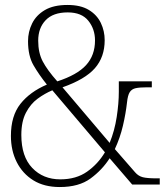

<svg xmlns="http://www.w3.org/2000/svg" viewBox="-20 -744 670 774"><path d="M221 10Q158 10 114.5 -17Q71 -44 47.5 -90.5Q24 -137 24 -196Q24 -277 62.5 -325.5Q101 -374 169 -403Q137 -443 115 -481Q93 -519 93 -578Q93 -616 109.5 -649.5Q126 -683 161 -703.5Q196 -724 252 -724Q305 -724 338 -704Q371 -684 386.5 -651.5Q402 -619 402 -582Q402 -514 362.5 -469Q323 -424 232 -392L422 -168Q442 -217 450.5 -272.5Q459 -328 459 -374V-416H592V-392H572Q543 -392 527 -388.5Q511 -385 503 -372.5Q495 -360 492 -331Q487 -286 475.5 -237Q464 -188 443 -143L525 -49Q538 -34 556 -29.5Q574 -25 612 -25H624V0H513L422 -106Q392 -59 345 -24.5Q298 10 221 10ZM211 -416Q291 -442 327 -481.5Q363 -521 363 -581Q363 -627 336 -660.5Q309 -694 253 -694Q194 -694 164 -662.5Q134 -631 134 -580Q134 -531 152.5 -496Q171 -461 211 -416ZM223 -21Q287 -21 331 -52Q375 -83 403 -130L191 -380Q160 -367 131.5 -346Q103 -325 84.5 -289.5Q66 -254 66 -200Q66 -113 110 -67Q154 -21 223 -21Z"/></svg>

Font: Noto Serif Tamil SemiCondensed ExtraLight
Style: Regular
Weight: 200
Width: 4
Designer: Indian Type Foundry, Tom Grace, and the Monotype Design Team
Foundry: Monotype Imaging Inc.
Version: Version 2.004; ttfautohint (v1.8.4.7-5d5b)